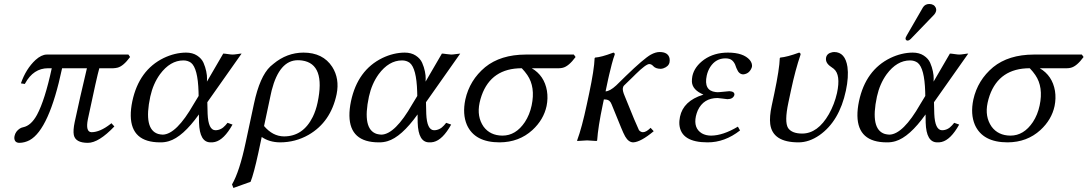

<svg xmlns="http://www.w3.org/2000/svg" viewBox="-20 -702 5438 960"><path d="M622.1 -429.2 630.4 -417Q596.7 -371.1 567.9 -363.8Q557.6 -361.3 546.9 -360.8H476.6Q465.3 -323.2 419.4 -106Q406.7 -42 437.5 -41Q479.5 -41 531.7 -81.5Q535.2 -84 537.1 -85.9L551.8 -69.8Q473.6 12.2 419.4 12.2Q357.4 12.2 349.1 -26.9Q344.7 -50.3 353.5 -91.8Q377.9 -206.5 414.6 -360.8H290.5Q225.6 -54.2 127.9 -1Q103.5 11.7 77.6 12.2Q54.2 12.2 51.8 -9.3Q51.3 -15.6 52.7 -22Q57.6 -45.4 79.6 -59.6Q87.9 -64.5 96.2 -65.9Q135.7 -74.2 165 -127.9Q204.6 -201.7 238.8 -360.8H220.7Q147 -360.8 105.5 -284.7Q104.5 -282.7 104 -282.2L84.5 -285.2Q109.9 -357.9 157.7 -402.3Q187 -428.7 213.4 -429.2Z M1016.6 -190.9 1018.1 -132.8Q1021.5 -51.8 1056.6 -50.8Q1085.4 -50.8 1106.9 -75.2Q1112.3 -81.5 1117.7 -87.9L1142.6 -79.1Q1100.1 -2.9 1054.7 7.8Q1043.9 10.3 1032.7 9.8Q978 9.8 975.1 -88.9Q975.1 -90.3 975.1 -90.8L974.6 -129.9Q893.6 -16.6 824.2 3.9Q802.7 10.3 780.8 9.8Q636.2 9.8 633.8 -122.6Q633.3 -156.2 641.6 -195.8Q674.8 -351.6 798.8 -412.1Q854 -438.5 910.2 -439Q942.9 -439 965.6 -424.1Q988.3 -409.2 997.6 -387.9Q1006.8 -366.7 1011.2 -345.2Q1015.6 -323.7 1015.1 -309.1L1014.6 -293.9L1096.2 -434.1Q1103.5 -434.1 1119.6 -431.6Q1135.7 -429.2 1143.1 -429.2Q1150.9 -429.2 1167 -431.6Q1181.6 -434.1 1188 -434.1ZM973.1 -222.2 972.7 -243.2Q969.2 -360.8 935.1 -388.2Q918.9 -399.9 897 -399.9Q831.1 -399.9 779.8 -330.6Q745.6 -283.2 731.4 -219.2Q696.3 -55.2 771 -32.2Q782.2 -29.3 793.9 -28.8Q862.3 -30.8 948.2 -181.2Z M1232.9 207 1147 237.8 1140.1 220.2Q1177.7 155.8 1208.5 9.8L1250 -184.1Q1278.8 -319.3 1331.5 -369.6Q1338.4 -376 1347.2 -382.8Q1414.1 -438.5 1497.1 -439Q1594.7 -439 1641.1 -367.7Q1678.7 -308.6 1663.1 -231Q1633.8 -91.8 1522.9 -27.8Q1457 9.8 1379.9 9.8Q1326.7 9.3 1288.6 -17.1L1272 61Q1249 167 1232.9 207ZM1567.9 -189Q1608.9 -382.3 1490.7 -399.4Q1480 -400.9 1469.2 -400.9Q1377 -400.9 1338.4 -250Q1335.4 -238.8 1333.5 -228L1300.3 -71.8Q1343.8 -20.5 1399.9 -20Q1495.6 -20 1543.9 -117.7Q1559.6 -149.9 1567.9 -189Z M2109.9 -190.9 2111.3 -132.8Q2114.7 -51.8 2149.9 -50.8Q2178.7 -50.8 2200.2 -75.2Q2205.6 -81.5 2210.9 -87.9L2235.8 -79.1Q2193.4 -2.9 2147.9 7.8Q2137.2 10.3 2126 9.8Q2071.3 9.8 2068.4 -88.9Q2068.4 -90.3 2068.4 -90.8L2067.9 -129.9Q1986.8 -16.6 1917.5 3.9Q1896 10.3 1874 9.8Q1729.5 9.8 1727.1 -122.6Q1726.6 -156.2 1734.9 -195.8Q1768.1 -351.6 1892.1 -412.1Q1947.3 -438.5 2003.4 -439Q2036.1 -439 2058.8 -424.1Q2081.5 -409.2 2090.8 -387.9Q2100.1 -366.7 2104.5 -345.2Q2108.9 -323.7 2108.4 -309.1L2107.9 -293.9L2189.5 -434.1Q2196.8 -434.1 2212.9 -431.6Q2229 -429.2 2236.3 -429.2Q2244.1 -429.2 2260.3 -431.6Q2274.9 -434.1 2281.2 -434.1ZM2066.4 -222.2 2065.9 -243.2Q2062.5 -360.8 2028.3 -388.2Q2012.2 -399.9 1990.2 -399.9Q1924.3 -399.9 1873 -330.6Q1838.9 -283.2 1824.7 -219.2Q1789.6 -55.2 1864.3 -32.2Q1875.5 -29.3 1887.2 -28.8Q1955.6 -30.8 2041.5 -181.2Z M2774.9 -360.8H2638.7Q2701.7 -324.2 2714.8 -247.6Q2720.7 -210.4 2712.9 -171.9Q2698.2 -103.5 2642.1 -51.8Q2575.2 9.3 2478 9.8Q2353.5 9.8 2314.5 -77.6Q2291.5 -131.3 2306.6 -204.1Q2328.1 -301.3 2405.8 -366.2Q2482.9 -428.7 2608.4 -429.2H2849.1L2857.9 -417Q2823.7 -370.6 2794.4 -363.3Q2784.7 -360.8 2774.9 -360.8ZM2492.2 -23.9Q2559.1 -23.9 2604.5 -91.8Q2628.4 -128.4 2638.2 -174.8Q2657.7 -266.6 2616.7 -326.7Q2605.5 -343.3 2588.9 -360.8Q2436.5 -360.8 2388.2 -224.6Q2381.8 -206.5 2377.9 -188Q2363.3 -118.7 2397.9 -68.8Q2430.7 -24.4 2492.2 -23.9Z M3007.8 -245.1Q3029.8 -246.1 3061 -274.9L3108.9 -321.8Q3198.7 -408.7 3233.9 -428.7Q3258.3 -441.9 3277.8 -441.9Q3320.3 -441.9 3327.6 -411.1Q3329.6 -400.9 3327.6 -390.1Q3323.2 -369.6 3296.9 -360.4Q3289.1 -357.9 3282.7 -357.9Q3258.3 -358.4 3246.6 -371.1Q3237.8 -381.3 3226.6 -381.8Q3210 -381.8 3158.7 -331.5Q3151.4 -324.7 3144 -316.9L3099.6 -273.9Q3095.7 -270 3094.2 -261.2Q3092.3 -248 3103 -223.1L3150.4 -106.9Q3173.3 -53.7 3174.8 -51.3Q3183.1 -41.5 3194.3 -41Q3210.4 -41 3230.5 -60.5Q3232.4 -62.5 3232.9 -63L3248.5 -45.9Q3184.1 7.8 3146.5 9.8Q3123 9.8 3106 -19.5Q3097.2 -35.2 3085.9 -63L3038.1 -180.2Q3029.8 -202.1 3011.7 -204.1Q3006.3 -204.6 2999 -205.1ZM3053.7 -429.2Q3046.9 -411.6 3038.8 -380.9Q3030.8 -350.1 3025.9 -328.6L3021 -307.1L2994.1 -180.2Q2970.2 -66.9 2965.8 0L2962.9 2.9Q2960.9 2.9 2915.5 0L2866.2 2.9L2865.7 0Q2889.6 -64.5 2914.1 -180.2L2925.8 -234.9Q2951.2 -355 2953.1 -411.1L2955.6 -414.1Q2987.3 -416.5 3041.5 -437Q3044.9 -438.5 3046.9 -439Q3054.7 -437 3053.7 -429.2Z M3459.5 -121.1Q3446.8 -61 3489.3 -35.2Q3509.3 -23.9 3535.6 -23.9Q3595.2 -24.4 3669.4 -68.8L3680.2 -49.8Q3603.5 10.3 3517.6 9.8Q3385.7 9.8 3377 -78.1Q3375.5 -97.7 3379.9 -118.2Q3396.5 -197.3 3494.6 -228Q3496.6 -228.5 3497.1 -229Q3441.9 -252.4 3439.5 -293Q3439 -306.6 3441.9 -321.8Q3452.1 -369.1 3501 -404.3Q3550.8 -439 3619.6 -439Q3696.8 -439 3729 -401.9Q3742.7 -384.8 3739.7 -367.2Q3728.5 -333.5 3696.8 -330.1Q3674.8 -330.1 3664.1 -357.4Q3663.1 -360.4 3661.6 -362.8Q3650.9 -400.4 3626.5 -407.7Q3617.7 -410.2 3607.4 -410.2Q3559.1 -410.2 3531.2 -367.2Q3519 -348.1 3513.7 -324.2Q3497.6 -249 3558.1 -241.7Q3566.4 -240.7 3574.7 -241.2Q3575.2 -241.2 3585.9 -242.2Q3622.6 -246.1 3627 -246.1Q3654.3 -244.6 3651.9 -227.1Q3645.5 -206.5 3617.2 -206.1Q3613.3 -206.1 3593.8 -209Q3572.8 -211.9 3567.9 -211.9Q3497.6 -211.9 3468.8 -149.9Q3462.9 -135.7 3459.5 -121.1Z M3935.1 -251 3921.9 -189Q3901.4 -92.8 3920.4 -62Q3939.5 -34.2 3990.7 -34.2Q4068.8 -34.2 4124.5 -131.3Q4152.3 -180.7 4165 -236.8Q4184.6 -328.1 4148.9 -357.9Q4143.1 -362.8 4134.8 -368.2Q4105.5 -387.7 4110.4 -414.1Q4114.7 -435.5 4141.6 -440.9Q4146 -441.9 4150.4 -441.9Q4206.1 -441.9 4217.3 -367.2Q4224.1 -317.9 4209.5 -249Q4176.8 -95.7 4077.1 -25.9Q4025.4 9.8 3972.7 9.8Q3842.8 9.8 3831.1 -82Q3826.7 -118.7 3838.4 -172.9L3851.6 -234.9Q3877.4 -357.9 3878.9 -411.1L3881.3 -414.1Q3915.5 -417 3975.6 -439Q3983.4 -437 3982.9 -429.2Q3956.5 -352.1 3935.1 -251Z M4626 -682.1Q4650.4 -682.1 4659.2 -662.6Q4662.1 -654.8 4660.6 -647Q4657.7 -636.2 4650.9 -628.9L4533.2 -506.8Q4525.4 -499.5 4519.5 -499Q4508.3 -499 4507.8 -508.8Q4507.8 -510.7 4507.8 -512.2Q4508.8 -516.1 4512.2 -522L4594.7 -665Q4605 -681.6 4626 -682.1ZM4649.9 -190.9 4651.4 -132.8Q4654.8 -51.8 4689.9 -50.8Q4718.8 -50.8 4740.2 -75.2Q4745.6 -81.5 4751 -87.9L4775.9 -79.1Q4733.4 -2.9 4688 7.8Q4677.2 10.3 4666 9.8Q4611.3 9.8 4608.4 -88.9Q4608.4 -90.3 4608.4 -90.8L4607.9 -129.9Q4526.9 -16.6 4457.5 3.9Q4436 10.3 4414.1 9.8Q4269.5 9.8 4267.1 -122.6Q4266.6 -156.2 4274.9 -195.8Q4308.1 -351.6 4432.1 -412.1Q4487.3 -438.5 4543.5 -439Q4576.2 -439 4598.9 -424.1Q4621.6 -409.2 4630.9 -387.9Q4640.1 -366.7 4644.5 -345.2Q4648.9 -323.7 4648.4 -309.1L4647.9 -293.9L4729.5 -434.1Q4736.8 -434.1 4752.9 -431.6Q4769 -429.2 4776.4 -429.2Q4784.2 -429.2 4800.3 -431.6Q4814.9 -434.1 4821.3 -434.1ZM4606.4 -222.2 4606 -243.2Q4602.5 -360.8 4568.4 -388.2Q4552.2 -399.9 4530.3 -399.9Q4464.4 -399.9 4413.1 -330.6Q4378.9 -283.2 4364.7 -219.2Q4329.6 -55.2 4404.3 -32.2Q4415.5 -29.3 4427.2 -28.8Q4495.6 -30.8 4581.5 -181.2Z M5314.9 -360.8H5178.7Q5241.7 -324.2 5254.9 -247.6Q5260.7 -210.4 5252.9 -171.9Q5238.3 -103.5 5182.1 -51.8Q5115.2 9.3 5018.1 9.8Q4893.6 9.8 4854.5 -77.6Q4831.5 -131.3 4846.7 -204.1Q4868.2 -301.3 4945.8 -366.2Q5022.9 -428.7 5148.4 -429.2H5389.2L5397.9 -417Q5363.8 -370.6 5334.5 -363.3Q5324.7 -360.8 5314.9 -360.8ZM5032.2 -23.9Q5099.1 -23.9 5144.5 -91.8Q5168.5 -128.4 5178.2 -174.8Q5197.8 -266.6 5156.7 -326.7Q5145.5 -343.3 5128.9 -360.8Q4976.6 -360.8 4928.2 -224.6Q4921.9 -206.5 4918 -188Q4903.3 -118.7 4938 -68.8Q4970.7 -24.4 5032.2 -23.9Z"/></svg>

Font: Linux Biolinum Capitals O
Style: Italic Samll Caps
Weight: 400
Italic angle: -12°
Designer: Philipp H. Poll
Foundry: Philipp H. Poll
Version: Version 0.6.2